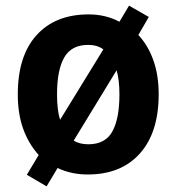

<svg xmlns="http://www.w3.org/2000/svg" viewBox="-20 -608 625 680"><path d="M542 -274Q542 -139 475.5 -64.5Q409 10 291 10Q232 10 184 -13L145 52L75 11L117 -59Q81 -99 62 -152Q43 -205 43 -274Q43 -410 109.5 -483.5Q176 -557 294 -557Q354 -557 403 -531L437 -588L507 -548L470 -484Q504 -448 523 -395Q542 -342 542 -274ZM182 -274Q182 -247 184.5 -224.5Q187 -202 193 -184L346 -433Q325 -449 292 -449Q233 -449 207.5 -404.5Q182 -360 182 -274ZM403 -274Q403 -324 393 -359L241 -110Q262 -97 293 -97Q353 -97 378 -142.5Q403 -188 403 -274Z"/></svg>

Font: Noto Sans Khmer UI SemiCondensed
Style: Bold
Weight: 700
Width: 4
Designer: Danh Hong and the Monotype Design Team
Foundry: Monotype Imaging Inc.
Version: Version 2.002; ttfautohint (v1.8.4.7-5d5b)